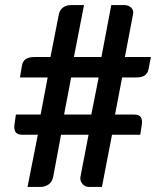

<svg xmlns="http://www.w3.org/2000/svg" viewBox="-20 -741 655 761"><path d="M89 0 130 -207H67Q50 -207 42.5 -216.5Q35 -226 37 -245L43 -287H141L169 -434H59L67 -481Q70 -498 81.5 -506.5Q93 -515 117 -515H180L213 -683Q216 -701 229.5 -711Q243 -721 262 -721H313L273 -515H382L421 -721H472Q489 -721 500 -710.5Q511 -700 507 -683L475 -515H578L569 -468Q566 -451 554.5 -442.5Q543 -434 519 -434H464L436 -287H512Q532 -287 538.5 -276Q545 -265 542 -246L536 -207H424L384 0H333Q316 0 306 -13Q296 -26 299 -41L331 -207H222L191 -41Q187 -20 172.5 -10Q158 0 140 0ZM234 -287H342L371 -434H262Z"/></svg>

Font: Aleo SemiBold
Style: Regular
Weight: 600
Designer: Alessio Laiso
Foundry: Alessio Laiso
Version: Version 2.001;gftools[0.9.29]